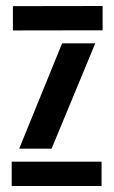

<svg xmlns="http://www.w3.org/2000/svg" viewBox="-20 -620 380 640"><path d="M19 0V-81H318.5V0ZM23 -518.5V-599.5L322 -600V-519ZM44 -124.5 187 -475.5H297.5L152 -124.5Z"/></svg>

Font: Big Shoulders Stencil Display Thin
Style: Bold
Weight: 700
Version: Version 2.001